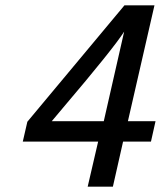

<svg xmlns="http://www.w3.org/2000/svg" viewBox="-20 -696 600 716"><path d="M65 -168 82 -242 444 -676H556L457 -244H560L543 -168H439L401 0H307L346 -168ZM173 -244H367L443 -578Q402 -514 215 -294Z"/></svg>

Font: Coval
Style: Italic
Weight: 400
Foundry: Context Ltd
Version: Version 001.000